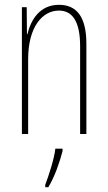

<svg xmlns="http://www.w3.org/2000/svg" viewBox="-20 -557 448 798"><path d="M225 -537C145 -537 108 -474 94 -415H92L91 -527H71V0H97V-311C97 -445 156 -513 225 -513C279 -513 313 -471 313 -365V0H339V-375C339 -488 298 -537 225 -537ZM240 71V61H210C206 101 182 175 168 211V221H181C208 176 228 117 240 71Z"/></svg>

Font: Noto Sans Kannada ExtraCondensed Thin
Style: Regular
Weight: 100
Width: 2
Designer: Jelle Bosma - Monotype Design Team
Foundry: Monotype Imaging Inc.
Version: Version 2.005